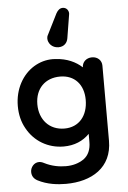

<svg xmlns="http://www.w3.org/2000/svg" viewBox="-63 -797 710 1067"><g transform="rotate(-5 292.0 -264.0)"><path d="M230 -603C229 -598 228 -594 228 -589C228 -565 249 -536 286 -536C317 -536 335 -556 339 -581L360 -710C360 -713 361 -716 361 -718C361 -735 349 -752 328 -752C313 -752 301 -743 291 -725ZM261 224C405 224 520 156 520 6V-413C520 -442 498 -464 466 -464C434 -464 411 -442 411 -413C375 -446 327 -468 266 -472C260 -472 254 -473 248 -473C210 -473 175 -463 142 -443C77 -403 32 -325 32 -230C32 -183 42 -141 63 -104C104 -29 180 16 267 16C327 16 375 -5 411 -42V3C411 46 397 77 370 97C342 116 309 126 270 126C233 126 191 119 150 98C141 93 131 90 122 90C94 90 74 116 74 141C74 163 84 179 104 190C157 218 216 224 261 224ZM280 -83C195 -83 141 -145 141 -230C141 -318 197 -373 280 -373C361 -373 411 -317 411 -232C411 -143 361 -83 280 -83Z"/></g></svg>

Font: Dongle
Style: Regular
Weight: 400
Designer: Yanghee Ryu
Foundry: Yanghee Ryu
Version: Version 2.000